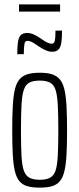

<svg xmlns="http://www.w3.org/2000/svg" viewBox="-20 -851 363 879"><path d="M162 8Q128 8 105.5 1.5Q83 -5 69 -21.5Q55 -38 48 -68Q41 -98 38.5 -143.5Q36 -189 36 -254Q36 -319 38.5 -365Q41 -411 48 -441Q55 -471 69 -487.5Q83 -504 105.5 -511Q128 -518 162 -518Q196 -518 218 -511Q240 -504 254 -487.5Q268 -471 275 -441Q282 -411 284.5 -365Q287 -319 287 -254Q287 -189 284.5 -143.5Q282 -98 275 -68Q268 -38 254 -21.5Q240 -5 218 1.5Q196 8 162 8ZM162 -28Q191 -28 208.5 -37Q226 -46 234 -69Q242 -92 244.5 -137Q247 -182 247 -254Q247 -326 244.5 -371.5Q242 -417 234 -440.5Q226 -464 208.5 -473Q191 -482 162 -482Q133 -482 115.5 -473.5Q98 -465 89.5 -441Q81 -417 78.5 -371.5Q76 -326 76 -254Q76 -182 78.5 -137Q81 -92 89.5 -69Q98 -46 115.5 -37Q133 -28 162 -28ZM59 -603Q59 -639 62.5 -660.5Q66 -682 76 -691Q86 -700 104 -700Q121 -700 137 -692Q153 -684 168 -674Q181 -664 194 -657.5Q207 -651 217 -651Q228 -651 231 -664.5Q234 -678 234 -711H264Q264 -675 260.5 -654Q257 -633 247 -623.5Q237 -614 219 -614Q205 -614 190 -620.5Q175 -627 160 -637Q147 -646 132.5 -655Q118 -664 105 -664Q95 -664 92 -650.5Q89 -637 89 -603ZM67 -798V-831H255V-798Z"/></svg>

Font: Saira UltraCondensed ExtraLight
Style: Regular
Weight: 250
Width: 1
Designer: Hector Gatti with collaboration of the Omnibus-Type team
Foundry: Omnibus-Type
Version: Version 1.101